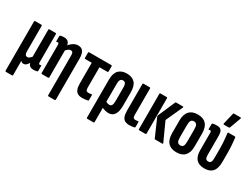

<svg xmlns="http://www.w3.org/2000/svg" viewBox="-67 -1373 2900 2217"><g transform="rotate(30 1383.5 -264.5)"><path d="M47 185Q37 185 37 174V-481Q37 -491 47 -491H130Q139 -491 139 -481V-143Q139 -114 147.5 -100Q156 -86 174 -86Q188 -86 201 -95Q214 -104 227 -121V-481Q227 -491 236 -491H319Q329 -491 329 -481V-111Q329 -95 332 -88Q335 -81 344 -81Q348 -81 352 -82Q356 -83 359 -84Q365 -85 365 -77V-11Q365 -3 356 0Q345 3 332 4.5Q319 6 307 6Q281 6 263.5 -5.5Q246 -17 239 -43L238 -44Q224 -22 209 -9Q194 4 173 4Q161 4 152 -2Q143 -8 138 -14V174Q138 185 129 185Z M614 185Q605 185 605 174V-357Q605 -383 597.5 -394.5Q590 -406 572 -406Q556 -406 540 -394.5Q524 -383 507 -362L494 -419Q520 -454 551.5 -475.5Q583 -497 620 -497Q664 -497 685.5 -466.5Q707 -436 707 -371V174Q707 185 697 185ZM420 0Q411 0 411 -11V-382Q411 -397 407.5 -403.5Q404 -410 396 -410Q391 -410 387 -409Q383 -408 380 -407Q374 -406 374 -413V-480Q374 -488 383 -491Q395 -495 408 -496Q421 -497 434 -497Q470 -497 489 -475Q508 -453 508 -410V-399L513 -383V-11Q513 0 503 0Z M956 6Q922 6 899 -7Q876 -20 864.5 -49Q853 -78 853 -128V-401H766Q757 -401 757 -412V-481Q757 -491 766 -491H1063Q1072 -491 1072 -481V-412Q1072 -401 1063 -401H956V-130Q956 -102 964.5 -91.5Q973 -81 992 -81Q1003 -81 1014.5 -82.5Q1026 -84 1034 -86Q1041 -88 1041 -78V-13Q1041 -5 1034 -2Q1021 0 1001.5 3Q982 6 956 6Z M1131 185Q1122 185 1122 174V-332Q1122 -417 1160.5 -457Q1199 -497 1268 -497Q1339 -497 1376.5 -457Q1414 -417 1414 -332V-154Q1414 -75 1387.5 -34.5Q1361 6 1310 6Q1287 6 1261.5 -1Q1236 -8 1211 -20V-102Q1225 -95 1240 -88.5Q1255 -82 1271 -82Q1292 -82 1302 -99.5Q1312 -117 1312 -154V-334Q1312 -372 1302 -389Q1292 -406 1268 -406Q1246 -406 1235 -389Q1224 -372 1224 -334V174Q1224 185 1215 185Z M1587 6Q1551 6 1527.5 -7Q1504 -20 1493 -49.5Q1482 -79 1482 -128V-481Q1482 -491 1491 -491H1575Q1584 -491 1584 -481V-129Q1584 -102 1592.5 -91.5Q1601 -81 1619 -81Q1628 -81 1637.5 -82.5Q1647 -84 1655 -85Q1662 -87 1662 -77V-13Q1662 -5 1655 -2Q1642 1 1625.5 3.5Q1609 6 1587 6Z M1931 0Q1924 0 1921 -6L1819 -240Q1815 -249 1819 -259L1917 -485Q1920 -491 1927 -491H2017Q2023 -491 2024 -488Q2025 -485 2023 -479L1921 -255L2031 -13Q2037 0 2025 0ZM1717 0Q1708 0 1708 -11V-481Q1708 -491 1717 -491H1801Q1810 -491 1810 -481V-11Q1810 0 1801 0Z M2214 6Q2140 6 2101.5 -36Q2063 -78 2063 -162V-330Q2063 -413 2101.5 -455Q2140 -497 2214 -497Q2289 -497 2327 -455Q2365 -413 2365 -330V-162Q2365 -78 2327 -36Q2289 6 2214 6ZM2214 -86Q2240 -86 2251.5 -103.5Q2263 -121 2263 -163V-328Q2263 -370 2251.5 -388Q2240 -406 2214 -406Q2188 -406 2176.5 -388Q2165 -370 2165 -328V-163Q2165 -121 2177 -103.5Q2189 -86 2214 -86Z M2587 6Q2515 6 2478.5 -33.5Q2442 -73 2442 -153V-381Q2442 -397 2439 -403.5Q2436 -410 2427 -410Q2422 -410 2418 -409Q2414 -408 2411 -407Q2405 -406 2405 -413V-480Q2405 -490 2414 -491Q2426 -494 2439.5 -495.5Q2453 -497 2467 -497Q2511 -497 2527.5 -474.5Q2544 -452 2544 -401V-152Q2544 -114 2554 -100Q2564 -86 2587 -86Q2610 -86 2620 -102.5Q2630 -119 2630 -159V-275Q2630 -337 2625.5 -389Q2621 -441 2616 -481Q2615 -491 2624 -491H2710Q2718 -491 2719 -482Q2724 -444 2728 -391Q2732 -338 2732 -276V-165Q2732 -77 2696 -35.5Q2660 6 2587 6ZM2532 -545Q2522 -545 2524 -557L2559 -704Q2560 -714 2571 -714H2656Q2668 -714 2663 -701L2609 -553Q2605 -545 2595 -545Z"/></g></svg>

Font: Sofia Sans Extra Condensed
Style: Bold
Weight: 700
Designer: Botio Nikoltchev, Ani Petrova
Foundry: lettersoup
Version: Version 4.101